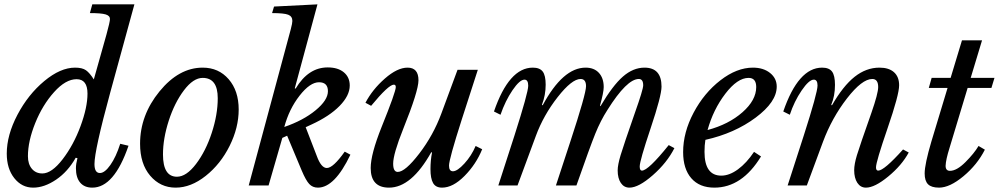

<svg xmlns="http://www.w3.org/2000/svg" viewBox="-20 -850 4585 880"><path d="M468 -692Q484 -750 484 -763Q484 -778 464 -784Q444 -790 392 -790L403 -830H596L485 -425Q413 -161 413 -98Q413 -57 438 -57Q460 -57 486 -94Q512 -131 531 -191L569 -182Q503 10 403 10Q367 10 347.5 -13Q328 -36 328 -79Q328 -99 335 -125L327 -127Q291 -63 237 -26.5Q183 10 132 10Q80 10 45.5 -33.5Q11 -77 11 -146Q11 -231 60 -324Q109 -417 183 -478.5Q257 -540 324 -540Q357 -540 374 -528Q391 -516 410 -486ZM108 -134Q108 -98 126 -76.5Q144 -55 174 -55Q217 -55 267 -120Q317 -185 349 -271.5Q381 -358 381 -421Q381 -487 331 -487Q281 -487 228 -428Q175 -369 141.5 -286Q108 -203 108 -134Z M622 -191Q622 -322 711 -431Q800 -540 909 -540Q982 -540 1028 -487Q1074 -434 1074 -348Q1074 -265 1032.5 -181.5Q991 -98 923 -44Q855 10 785 10Q715 10 668.5 -44.5Q622 -99 622 -191ZM791 -40Q834 -40 878.5 -98.5Q923 -157 950.5 -241Q978 -325 978 -400Q978 -493 909 -493Q866 -493 823 -436Q780 -379 753.5 -297Q727 -215 727 -142Q727 -40 791 -40Z M1478 -80Q1507 -80 1560 -155L1586 -141Q1514 10 1437 10Q1413 10 1397.5 -6.5Q1382 -23 1363 -68L1296 -228L1274 -218L1211 0H1120L1313 -717Q1320 -744 1320 -754Q1320 -775 1301 -782.5Q1282 -790 1227 -790L1236 -820L1435 -830L1331 -445L1335 -444Q1393 -541 1482 -541Q1529 -541 1556 -518.5Q1583 -496 1583 -458Q1583 -412 1536.5 -364.5Q1490 -317 1407 -279L1381 -267L1432 -135Q1452 -80 1478 -80ZM1283 -268Q1370 -298 1426.5 -344.5Q1483 -391 1483 -432Q1483 -473 1442 -473Q1401 -473 1353 -411.5Q1305 -350 1283 -268Z M1803 -62Q1837 -62 1901.5 -146Q1966 -230 2003 -330L2077 -530H2170L2096 -301Q2038 -120 2038 -91Q2038 -65 2056 -65Q2076 -65 2108.5 -100.5Q2141 -136 2160 -181L2190 -166Q2162 -97 2109 -43.5Q2056 10 2006 10Q1977 10 1965 -11Q1953 -32 1953 -75Q1953 -115 1960 -150L1957 -153Q1866 10 1763 10Q1679 10 1679 -80Q1679 -143 1729 -268Q1794 -429 1794 -451Q1794 -462 1785 -462Q1761 -462 1681 -365L1655 -379Q1687 -440 1744 -490Q1801 -540 1848 -540Q1898 -540 1898 -482Q1898 -433 1828 -259Q1782 -144 1782 -100Q1782 -62 1803 -62Z M2890 -333Q2928 -440 2928 -459Q2928 -488 2908 -488Q2853 -488 2764 -346Q2733 -298 2708.5 -237.5Q2684 -177 2622 0H2528L2594 -201Q2666 -420 2666 -455Q2666 -488 2641 -488Q2601 -488 2536 -405Q2471 -322 2436 -227L2352 0H2264L2338 -229Q2401 -426 2401 -457Q2401 -485 2384 -485Q2362 -485 2329 -436.5Q2296 -388 2274 -324L2244 -339Q2313 -540 2422 -540Q2454 -540 2467.5 -522Q2481 -504 2481 -462Q2481 -414 2464 -370L2467 -367Q2560 -540 2664 -540Q2703 -540 2725 -516Q2747 -492 2747 -451Q2747 -427 2730 -366L2732 -363Q2788 -458 2835 -499Q2882 -540 2934 -540Q3012 -540 3012 -453Q3012 -411 2962 -262Q2912 -113 2912 -87Q2912 -68 2922 -68Q2951 -68 3045 -185L3071 -171Q3037 -104 2972 -47Q2907 10 2865 10Q2840 10 2825.5 -11.5Q2811 -33 2811 -69Q2811 -94 2824.5 -139Q2838 -184 2890 -333Z M3468 -133Q3381 10 3254 10Q3186 10 3148.5 -33Q3111 -76 3111 -153Q3111 -243 3159 -333.5Q3207 -424 3282 -482Q3357 -540 3431 -540Q3479 -540 3509.5 -515.5Q3540 -491 3540 -453Q3540 -383 3443.5 -311Q3347 -239 3213 -209Q3209 -184 3209 -154Q3209 -45 3286 -45Q3323 -45 3362.5 -74Q3402 -103 3436 -154ZM3411 -493Q3360 -493 3304.5 -420.5Q3249 -348 3223 -254Q3320 -280 3383 -335.5Q3446 -391 3446 -451Q3446 -493 3411 -493Z M3978 -488Q3931 -488 3862 -399Q3793 -310 3752 -200L3678 0H3590L3664 -229Q3727 -425 3727 -458Q3727 -485 3710 -485Q3688 -485 3654 -435Q3620 -385 3600 -324L3570 -339Q3639 -540 3748 -540Q3780 -540 3793.5 -522Q3807 -504 3807 -461Q3807 -410 3790 -370L3793 -367Q3844 -456 3897 -498Q3950 -540 4011 -540Q4054 -540 4077.5 -519Q4101 -498 4101 -459Q4101 -416 4048 -262Q3995 -108 3995 -83Q3995 -68 4005 -68Q4032 -68 4119 -165L4145 -151Q4113 -92 4051 -41Q3989 10 3949 10Q3924 10 3909.5 -12Q3895 -34 3895 -70Q3895 -97 3907.5 -138.5Q3920 -180 3974 -333Q4005 -422 4005 -451Q4005 -488 3978 -488Z M4524 -447H4415L4332 -172Q4315 -118 4314 -90Q4314 -67 4334 -67Q4365 -67 4405 -107Q4445 -147 4465 -181L4494 -164Q4459 -95 4396 -42.5Q4333 10 4284 10Q4249 10 4233.5 -5.5Q4218 -21 4218 -55Q4218 -97 4249 -202L4323 -447H4237L4250 -493H4337L4389 -665H4481L4429 -493H4538Z"/></svg>

Font: Libre Baskerville
Style: Italic
Weight: 400
Italic angle: -15°
Designer: Pablo Impallari, Rodrigo Fuenzalida
Foundry: Pablo Impallari, Rodrigo Fuenzalida
Version: Version 1.051;Glyphs 3.2.3 (3260)